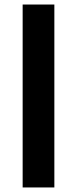

<svg xmlns="http://www.w3.org/2000/svg" viewBox="-20 -720 337 840"><path d="M79.1 100.1V-700.2H217.8V100.1Z"/></svg>

Font: Miedinger*
Style: Bold
Weight: 700
Version: Version 001.000